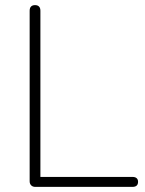

<svg xmlns="http://www.w3.org/2000/svg" viewBox="-20 -731 567 751"><path d="M118 0Q108 0 102 -6Q96 -12 96 -22V-689Q96 -700 101.5 -705.5Q107 -711 117 -711Q127 -711 132.5 -705.5Q138 -700 138 -689V-39H498Q509 -39 514.5 -34Q520 -29 520 -20Q520 -10 514.5 -5Q509 0 498 0Z"/></svg>

Font: Nunito ExtraLight
Style: Regular
Weight: 200
Designer: Vernon Adams
Foundry: Vernon Adams
Version: Version 3.602